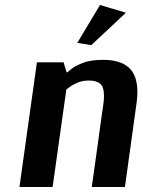

<svg xmlns="http://www.w3.org/2000/svg" viewBox="-20 -750 574 770"><path d="M485 -699 346 -569 290 -578 381 -730ZM128 -500H235L247 -460H250Q250 -460 265 -472.5Q280 -485 311.5 -497.5Q343 -510 394 -510Q462 -510 496.5 -479Q531 -448 531 -381Q531 -362 528 -339L481 0H348Q348 0 351 -21.5Q354 -43 359 -78Q364 -113 369.5 -153Q375 -193 380 -230Q385 -267 389 -294Q393 -321 394 -328Q397 -349 397 -365Q397 -402 381.5 -414.5Q366 -427 336 -427Q311 -427 291 -418.5Q271 -410 259.5 -401.5Q248 -393 246 -391L191 0H58Z"/></svg>

Font: Arsenal SC
Style: Bold Italic
Weight: 700
Italic angle: -9.10001°
Designer: Andrij Shevchenko
Foundry: Stairsfor
Version: Version 2.001; ttfautohint (v1.8.4.7-5d5b)